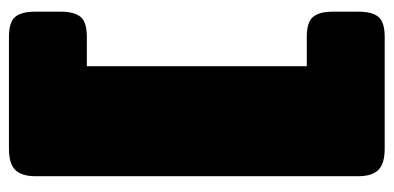

<svg xmlns="http://www.w3.org/2000/svg" viewBox="-240 -550 860 419"><g transform="rotate(-90 189.5 -340.0)"><path d="M15 13V-693Q15 -722 28.5 -736Q42 -750 75 -750H319Q351 -750 362.5 -736.5Q374 -723 374 -693V-637Q374 -607 362.5 -593.5Q351 -580 319 -580H255V-100H319Q351 -100 362.5 -86.5Q374 -73 374 -43V13Q374 43 362.5 56.5Q351 70 319 70H75Q42 70 28.5 56Q15 42 15 13Z"/></g></svg>

Font: Mitr
Style: Bold
Weight: 700
Designer: Thanarat Vachiruckul
Foundry: Cadson Demak
Version: Version 1.003